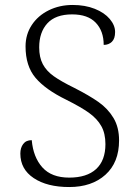

<svg xmlns="http://www.w3.org/2000/svg" viewBox="-20 -744 553 774"><path d="M62 -125Q62 -148 73.5 -163.5Q85 -179 108 -179Q114 -110 151 -69Q188 -28 259 -28Q330 -28 367.5 -62.5Q405 -97 405 -163Q405 -206 388.5 -235.5Q372 -265 339.5 -288.5Q307 -312 247 -342Q163 -383 123 -430.5Q83 -478 83 -557Q83 -605 108 -643Q133 -681 176.5 -702.5Q220 -724 273 -724Q323 -724 362 -708.5Q401 -693 422.5 -667.5Q444 -642 444 -615Q444 -588 431 -575.5Q418 -563 398 -563Q398 -619 366 -652.5Q334 -686 271 -686Q204 -686 171 -650Q138 -614 138 -553Q138 -513 152.5 -485.5Q167 -458 196.5 -437Q226 -416 279 -390Q340 -359 377.5 -332.5Q415 -306 437.5 -268.5Q460 -231 460 -178Q460 -89 405 -39.5Q350 10 259 10Q170 10 116 -26Q62 -62 62 -125Z"/></svg>

Font: Noto Serif Georgian Light
Style: Regular
Weight: 300
Designer: Monotype Design team
Foundry: Monotype Imaging Inc.
Version: Version 1.000